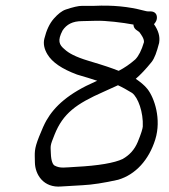

<svg xmlns="http://www.w3.org/2000/svg" viewBox="-20 -642 609 691"><path d="M455.4 -307.5C477.1 -291.3 496.2 -237.6 493.9 -186.7C493.6 -179.8 487.8 -160 475.6 -130.8C464.3 -103.9 446.7 -84.1 421.4 -69.8C392.3 -55.8 334.2 -45.6 252.8 -41.5C212.7 -39.4 197.2 -35.2 176.9 -45.9L176.6 -46L176.4 -46.2C170.6 -49.3 163.9 -61.8 163 -89.8C162 -118.9 159.3 -115.3 176.6 -158.1C207.1 -233.7 253.4 -267.9 353.7 -312.1C370.2 -319.3 385.4 -326.2 404.6 -335.2C421.2 -327.7 436.4 -318.9 455.4 -307.5ZM468.8 -535.7 469.1 -535.4 481.3 -526.7C488.7 -516.8 499.2 -502.5 498.1 -490.2C489.7 -461.2 478.6 -440 467.2 -428.5L466.9 -428.1L466.5 -427.8C447.2 -411 428.4 -398 407.2 -387.1C377.4 -398.5 363.7 -403.6 298.3 -423.2C250.5 -437.5 226.4 -451.5 212.9 -464.2L212.7 -464.4L212.4 -464.6C192.6 -480.9 186 -495.7 205.3 -532.5C219.7 -554 241 -566 275.9 -566C287.6 -566 304.1 -566.4 325.8 -567.2C359.3 -568.4 423.3 -560.7 460.4 -553.5C460.1 -548.2 462.8 -540.5 468.8 -535.7ZM539.6 -594.1C534.8 -599.4 527.8 -601 521.1 -601H512.1C510.2 -601 505.7 -601.6 495.4 -604.4C443.2 -618.2 385.4 -624 320.2 -621H276.2C261.7 -621 242.5 -616.3 217 -607.8C202.1 -602.8 188.2 -591.2 173.9 -575.1C158.1 -557.2 147.1 -533.1 139.7 -503.2C134.9 -484.1 139.5 -465 150.7 -446.4C167.9 -417.9 202.2 -394.2 257.4 -373.6C287.6 -364.8 309.7 -358 329.9 -351.3C329.8 -351.3 325.7 -349.4 323.7 -348.6C227.5 -306.5 176.4 -260 146.9 -208.3C139.7 -195.7 131.2 -176.7 120.7 -150.3C101.7 -102.6 105.2 -93.3 105.6 -57.5C106.2 -13.8 136.6 35.1 201 29.1C219.8 27.7 245.2 26.2 277 24.6C311.1 23 354.5 16.3 405.2 4.9C468.1 -13.6 516 -66.8 538.8 -139.9C561.6 -213.2 535.7 -289.6 510.9 -321.3C499.8 -335.7 483.9 -347.7 468.6 -358.4C485.3 -372.6 505.1 -393.4 525.3 -418.5C536.3 -432.2 544.1 -454.5 552.6 -487.3L552.7 -487.9L552.8 -488.5C556.4 -511.2 550 -532.1 534.1 -555.1C537.5 -558.4 543.1 -565.9 544.3 -573.5C545.4 -580.7 544.7 -588.5 539.6 -594.1Z"/></svg>

Font: MewTooHand
Style: BdWideIta
Weight: 400
Designer: Mew Too, Robert Jablonski
Version: Version 0.77